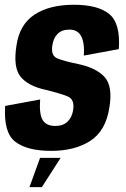

<svg xmlns="http://www.w3.org/2000/svg" viewBox="-22 -621 522 795"><path d="M190 3.7Q287.9 3.7 352 -37.8Q416 -79.4 430.7 -174.7Q445.6 -262.8 411.8 -301.2Q377.9 -339.6 302.8 -355.6Q244.5 -367.6 216 -378.9Q187.6 -390.2 194.8 -433.2Q198.9 -463.1 216.5 -480.8Q234 -498.4 265.5 -498.4Q299.5 -498.4 314 -471.3Q328.6 -444.1 325.2 -390.9L470 -417.6Q477.4 -524.1 430.6 -562.7Q383.8 -601.3 283.6 -601.3Q183.4 -601.3 121.2 -560.7Q59 -520 46.3 -433.1Q31.8 -342.8 62.8 -303.9Q93.7 -265 167.9 -248.8Q229.6 -233.8 258.8 -221.5Q288 -209.1 280.7 -164.4Q275.8 -134.7 257.4 -117.1Q239 -99.5 206.9 -99.5Q169.8 -99.5 154.8 -123.8Q139.7 -148.2 144.2 -209.1L-0.6 -182.4Q-7.8 -71.6 41.4 -34Q90.7 3.7 190 3.7ZM100 153.8H151.3L229.1 32.6H143.9Z"/></svg>

Font: Anybody Thin Condensed
Style: Italic
Weight: 100
Width: 3
Italic angle: -10°
Version: Version 1.113;gftools[0.9.25]